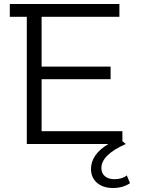

<svg xmlns="http://www.w3.org/2000/svg" viewBox="-20 -720 709 960"><path d="M614 157 630 196Q594 220 545 220Q495 220 465 194Q435 168 435 125Q435 52 522 0H114V-636H29V-700H577V-636H188V-387H533V-324H188V-64H592V-14L609 0Q487 54 487 120Q487 147 505 161.5Q523 176 552 176Q591 176 614 157Z"/></svg>

Font: mBank
Style: Regular
Weight: 400
Designer: Julieta Ulanovsky
Foundry: Julieta Ulanovsky
Version: Version 7.200;PS 007.200;hotconv 1.0.88;makeotf.lib2.5.64775